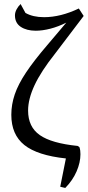

<svg xmlns="http://www.w3.org/2000/svg" viewBox="-20 -774 434 950"><path d="M278 150 306 10Q165 -5 100.5 -56.5Q36 -108 36 -206Q36 -257 53 -307Q70 -357 109 -415.5Q148 -474 214 -551L308 -662Q268 -642 229 -632Q190 -622 157 -622Q112 -622 83 -641Q54 -660 54 -698Q54 -713 62.5 -728.5Q71 -744 82 -754L106 -710Q143 -689 198 -689Q280 -689 370 -732L394 -695L252 -508Q183 -421 151 -352.5Q119 -284 119 -227Q119 -146 177 -105.5Q235 -65 364 -52L373 -46Q376 -37 377 -28.5Q378 -20 378 -11Q378 30 359 74Q340 118 303 156Z"/></svg>

Font: Piazzolla
Style: Regular
Weight: 400
Designer: Juan Pablo del Peral
Foundry: Huerta Tipografica
Version: Version 1.330